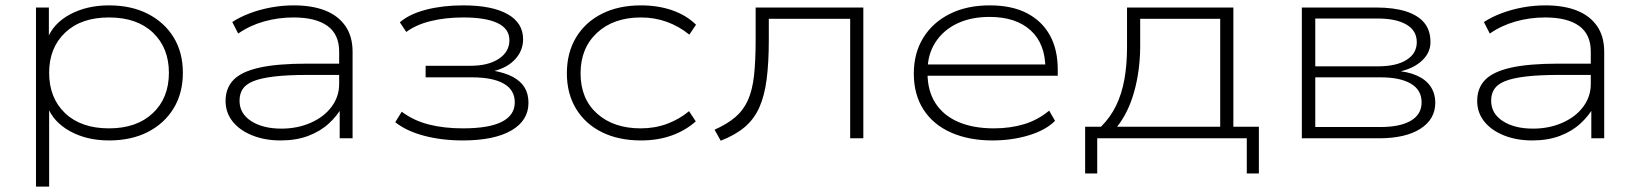

<svg xmlns="http://www.w3.org/2000/svg" viewBox="-20 -515 6106 715"><path d="M114 180V-487H162V-367H155Q177 -427 240 -461Q303 -495 386 -495Q469 -495 530.5 -463.5Q592 -432 626.5 -376Q661 -320 661 -244Q661 -168 626.5 -111.5Q592 -55 530.5 -23.5Q469 8 386 8Q303 8 240.5 -26.5Q178 -61 156 -120H163V180ZM386 -37Q489 -37 549 -93.5Q609 -150 609 -244Q609 -337 549.5 -393.5Q490 -450 386 -450Q282 -450 222.5 -393.5Q163 -337 163 -244Q163 -150 222.5 -93.5Q282 -37 386 -37Z M1025 8Q966 8 919 -11Q872 -30 846 -63Q820 -96 820 -139Q820 -187 849.5 -217.5Q879 -248 945.5 -263Q1012 -278 1123 -278H1258V-236H1126Q1050 -236 1000.5 -230Q951 -224 923 -212.5Q895 -201 883.5 -183Q872 -165 872 -140Q872 -92 915.5 -64Q959 -36 1028 -36Q1087 -36 1136.5 -57.5Q1186 -79 1214.5 -117Q1243 -155 1243 -202V-323Q1243 -387 1199.5 -418.5Q1156 -450 1073 -450Q1016 -450 963 -435Q910 -420 867 -390L845 -433Q874 -452 911.5 -466Q949 -480 990.5 -487.5Q1032 -495 1074 -495Q1142 -495 1190.5 -476Q1239 -457 1266 -418.5Q1293 -380 1293 -322V0H1245V-116L1254 -117Q1236 -84 1204.5 -55Q1173 -26 1128 -9Q1083 8 1025 8Z M1703 8Q1625 8 1559 -9.5Q1493 -27 1452 -60L1476 -99Q1520 -66 1576.5 -51.5Q1633 -37 1704 -37Q1801 -37 1849 -61.5Q1897 -86 1897 -134Q1897 -180 1856 -203.5Q1815 -227 1737 -227H1565V-270H1732Q1798 -270 1837.5 -296Q1877 -322 1877 -365Q1877 -408 1833 -429Q1789 -450 1705 -450Q1639 -450 1584 -436.5Q1529 -423 1493 -396L1469 -432Q1505 -463 1567 -479Q1629 -495 1705 -495Q1812 -495 1870 -462.5Q1928 -430 1928 -369Q1928 -327 1899 -295Q1870 -263 1818 -250L1816 -252Q1862 -244 1891 -228Q1920 -212 1934 -188.5Q1948 -165 1948 -132Q1948 -66 1884 -29Q1820 8 1703 8Z M2367 8Q2284 8 2222 -22.5Q2160 -53 2125.5 -109.5Q2091 -166 2091 -242Q2091 -319 2125.5 -376Q2160 -433 2222 -464Q2284 -495 2367 -495Q2430 -495 2482.5 -477Q2535 -459 2572 -423L2547 -386Q2509 -417 2463.5 -433.5Q2418 -450 2367 -450Q2265 -450 2203.5 -393Q2142 -336 2142 -242Q2142 -147 2203.5 -92Q2265 -37 2366 -37Q2419 -37 2464.5 -54Q2510 -71 2546 -101L2571 -63Q2533 -29 2481.5 -10.5Q2430 8 2367 8Z M2664 9 2641 -32Q2688 -53 2718 -78.5Q2748 -104 2765 -141.5Q2782 -179 2788 -234Q2794 -289 2794 -368V-487H3195V0H3146V-445H2843V-366Q2843 -282 2835 -220Q2827 -158 2807.5 -114.5Q2788 -71 2753 -41.5Q2718 -12 2664 9Z M3676 8Q3588 8 3521.5 -21.5Q3455 -51 3419 -107Q3383 -163 3383 -241Q3383 -317 3418 -374Q3453 -431 3516.5 -463Q3580 -495 3666 -495Q3748 -495 3804 -466Q3860 -437 3889.5 -384Q3919 -331 3919 -256V-233H3413V-275H3897L3873 -259Q3873 -352 3818 -402Q3763 -452 3665 -452Q3596 -452 3544.5 -427.5Q3493 -403 3463.5 -357.5Q3434 -312 3434 -250V-243Q3434 -177 3463.5 -131Q3493 -85 3548.5 -61Q3604 -37 3681 -37Q3742 -37 3793.5 -52.5Q3845 -68 3887 -103L3909 -65Q3874 -30 3811 -11Q3748 8 3676 8Z M4021 131V-43H4080Q4115 -78 4136 -121Q4157 -164 4167 -218.5Q4177 -273 4177 -340V-487H4573V-43H4668V131H4623V0H4066V131ZM4140 -43H4524V-445H4226V-337Q4225 -250 4203.5 -173Q4182 -96 4140 -43Z M4828 0V-487H5105Q5171 -487 5216 -472.5Q5261 -458 5284 -430Q5307 -402 5307 -358Q5307 -315 5269.5 -284Q5232 -253 5171 -245V-252Q5222 -249 5256.5 -233.5Q5291 -218 5308 -192Q5325 -166 5325 -133Q5325 -71 5269.5 -35.5Q5214 0 5115 0ZM4878 -42H5121Q5194 -42 5234 -65.5Q5274 -89 5274 -134Q5274 -180 5234 -203.5Q5194 -227 5121 -227H4878ZM4878 -268H5111Q5180 -268 5218 -292Q5256 -316 5256 -358Q5256 -401 5217.5 -423.5Q5179 -446 5111 -446H4878Z M5686 8Q5627 8 5580 -11Q5533 -30 5507 -63Q5481 -96 5481 -139Q5481 -187 5510.5 -217.5Q5540 -248 5606.5 -263Q5673 -278 5784 -278H5919V-236H5787Q5711 -236 5661.5 -230Q5612 -224 5584 -212.5Q5556 -201 5544.5 -183Q5533 -165 5533 -140Q5533 -92 5576.5 -64Q5620 -36 5689 -36Q5748 -36 5797.5 -57.5Q5847 -79 5875.5 -117Q5904 -155 5904 -202V-323Q5904 -387 5860.5 -418.5Q5817 -450 5734 -450Q5677 -450 5624 -435Q5571 -420 5528 -390L5506 -433Q5535 -452 5572.5 -466Q5610 -480 5651.5 -487.5Q5693 -495 5735 -495Q5803 -495 5851.5 -476Q5900 -457 5927 -418.5Q5954 -380 5954 -322V0H5906V-116L5915 -117Q5897 -84 5865.5 -55Q5834 -26 5789 -9Q5744 8 5686 8Z"/></svg>

Font: Nunito Sans 10pt Expanded ExtraLight
Style: Regular
Weight: 250
Width: 7
Designer: Vernon Adams
Foundry: Vernon Adams
Version: Version 3.101;gftools[0.9.27]